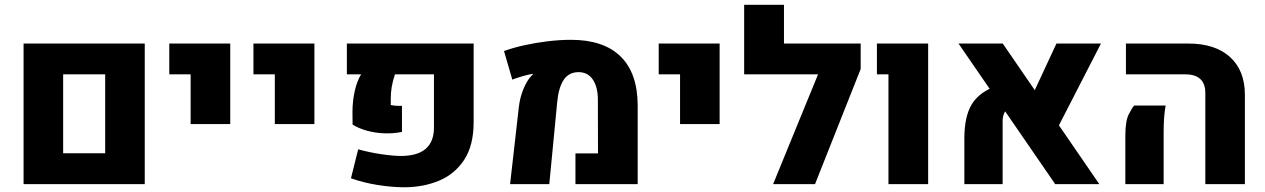

<svg xmlns="http://www.w3.org/2000/svg" viewBox="-20 -770 5290 803"><path d="M78.6 0V-587.9H585.4V0ZM244.1 -128.9H419.9V-459H244.1Z M777.3 -251V-459H688V-587.9H942.9V-251Z M1129.4 -251V-459H1040V-587.9H1294.9V-251Z M1670.4 13.2Q1619.6 13.2 1559.6 3.7Q1499.5 -5.9 1447.8 -24.4L1478 -145.5Q1527.8 -131.8 1576.7 -124.8Q1625.5 -117.7 1658.2 -117.7Q1726.6 -118.2 1760.7 -147.9Q1794.9 -177.7 1794.9 -236.3V-459H1631.8Q1622.6 -431.2 1618.4 -407.2Q1614.3 -383.3 1614.3 -356V-330.6Q1625 -328.6 1638.2 -327.6Q1651.4 -326.7 1661.1 -327.6V-218.3Q1624.5 -210.9 1586.7 -212.4Q1548.8 -213.9 1514.6 -223.4Q1480.5 -232.9 1454.6 -249L1454.1 -299.8Q1454.1 -346.2 1463.4 -388.2Q1472.7 -430.2 1490.2 -459H1430.7V-587.9H1960.9V-259.3Q1960.9 -161.6 1921.4 -101.6Q1881.8 -41.5 1815.9 -14.2Q1750 13.2 1670.4 13.2Z M2113.3 0 2149.9 -321.8Q2154.3 -361.3 2168.9 -397.2Q2183.6 -433.1 2203.1 -453.6Q2204.6 -455.1 2206.3 -456.8Q2208 -458.5 2209 -459V-461.4Q2189.9 -458.5 2164.3 -450.9Q2138.7 -443.4 2122.6 -437L2087.9 -556.6Q2125.5 -570.3 2172.9 -580.8Q2220.2 -591.3 2270.8 -597.4Q2321.3 -603.5 2367.7 -603.5Q2504.4 -603.5 2575.4 -533.9Q2646.5 -464.4 2647 -329.6V0H2386.7V-128.4H2481L2480.5 -352.1Q2480.5 -406.7 2459.2 -437.5Q2438 -468.3 2399.9 -468.3Q2359.4 -468.3 2337.9 -436.5Q2316.4 -404.8 2310.5 -344.2L2277.3 0Z M2824.2 -251V-459H2734.9V-587.9H2989.7V-251Z M3092.3 -459V-750H3258.8V-587.9H3522.5V-459ZM3579.6 -481.4 3388.7 0H3213.4L3454.1 -587.9H3579.6Z M3695.8 0V-459H3647.5V-587.9H3861.8V0Z M4393.1 0 3988.8 -587.9H4173.8L4577.6 0ZM4013.2 0V-190.9Q4013.2 -282.7 4044.4 -334Q4075.7 -385.3 4147.9 -410.6L4205.6 -327.6Q4173.3 -304.2 4173.3 -263.7V0ZM4584.5 -587.9 4392.1 -213.4 4285.2 -344.7 4398.4 -587.9Z M5021 0V-381.3Q5021 -419.9 5000 -439.5Q4979 -459 4937.5 -459H4689V-587.9H4949.7Q5062 -587.9 5124.3 -531.5Q5186.5 -475.1 5186.5 -373.5V0ZM4686.5 0V-201.7Q4686.5 -264.2 4700.9 -292.2Q4715.3 -320.3 4723.6 -328.6H4855Q4851.6 -310.1 4849.1 -283.2Q4846.7 -256.3 4846.7 -220.2V0Z"/></svg>

Font: Heebo ExtraBold
Style: Regular
Weight: 800
Designer: Oded Ezer
Foundry: Ezer Type House
Version: Version 3.100